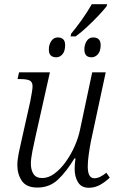

<svg xmlns="http://www.w3.org/2000/svg" viewBox="-20 -878 558 908"><path d="M316 -718Q341 -748 367 -784.5Q393 -821 414 -858H487L484 -848Q469 -829 444.5 -803Q420 -777 392 -751Q364 -725 338 -706H314ZM246 -607Q230 -607 220.5 -615.5Q211 -624 211 -644Q211 -667 222.5 -684Q234 -701 254 -701Q269 -701 278.5 -692.5Q288 -684 288 -665Q288 -636 275.5 -621.5Q263 -607 246 -607ZM413 -607Q379 -607 379 -644Q379 -667 390 -684Q401 -701 421 -701Q437 -701 446.5 -692.5Q456 -684 456 -665Q456 -636 443 -621.5Q430 -607 413 -607ZM400 10Q365 10 349 -16Q333 -42 333 -80Q333 -99 337 -129H332Q294 -66 254 -28.5Q214 9 157 9Q105 9 83.5 -22.5Q62 -54 62 -97Q62 -121 68.5 -153.5Q75 -186 82 -215L123 -398Q127 -419 130.5 -439.5Q134 -460 134 -469Q134 -491 120 -497.5Q106 -504 76 -504H63L70 -536H216L147 -228Q140 -198 133 -162Q126 -126 126 -104Q126 -74 138.5 -55Q151 -36 180 -36Q209 -36 237.5 -57Q266 -78 290.5 -112Q315 -146 333 -186.5Q351 -227 359 -267L416 -536H480L410 -210Q404 -179 399.5 -146.5Q395 -114 395 -91Q395 -35 426 -35Q440 -35 454 -42Q468 -49 483 -61L499 -38Q481 -20 455.5 -5Q430 10 400 10Z"/></svg>

Font: Noto Serif SemiCondensed Light
Style: Italic
Weight: 300
Width: 4
Italic angle: -12°
Designer: Monotype Design Team
Foundry: Monotype Imaging Inc.
Version: Version 2.013; ttfautohint (v1.8.4.7-5d5b)